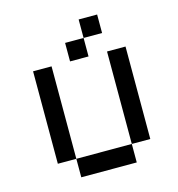

<svg xmlns="http://www.w3.org/2000/svg" viewBox="-116 -901 932 1003"><g transform="rotate(-15 350.0 -400.0)"><path d="M100 -100H200V-600H100ZM200 0H500V-100H200ZM300 -600H400V-700H300ZM400 -700H500V-800H400ZM500 -100H600V-600H500Z"/></g></svg>

Font: FT88
Style: Regular
Weight: 400
Designer: Ange Degheest & Mandy Elbé
Foundry: Velvetyne Type Foundry
Version: Version 1.000;FEAKit 1.0